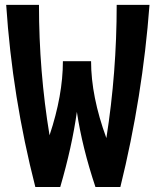

<svg xmlns="http://www.w3.org/2000/svg" viewBox="-20 -752 626 772"><path d="M122.1 0Q29.3 -362.3 4.9 -732.4H136.7Q136.7 -464.8 179.2 -208Q232.9 -368.7 232.9 -505.9H346.2Q346.2 -364.7 407.7 -196.8Q449.2 -460 449.2 -732.4H581.1Q553.7 -364.3 463.9 0H363.8Q310.5 -159.2 289.1 -302.2Q269.5 -162.1 222.2 0Z"/></svg>

Font: Consola Mono
Style: Bold
Weight: 700
Monospace: yes
Designer: Wojciech Kalinowski "wmk69" (wmk69@o2.pl)
Foundry: Wojciech Kalinowski "wmk69" (wmk69@o2.pl)
Version: Version 2.1.0